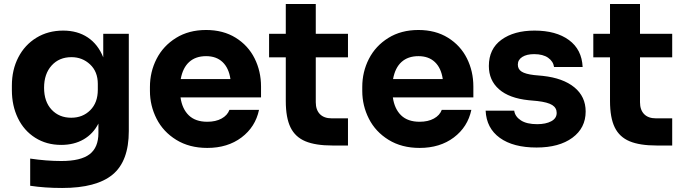

<svg xmlns="http://www.w3.org/2000/svg" viewBox="-20 -716 3395 954"><path d="M130 207V72Q211 84 285 84Q381 84 425 50.5Q469 17 469 -55V-102Q443 -51 395.5 -23.5Q348 4 284 4Q211 4 155 -31.5Q99 -67 69 -129Q39 -191 39 -268V-291Q39 -369 71 -431Q103 -493 161 -528.5Q219 -564 294 -564Q365 -564 416 -530Q467 -496 493 -431V-548H620V-65Q620 85 539.5 151.5Q459 218 289 218Q202 218 130 207ZM466 -270V-299Q466 -360 427.5 -396Q389 -432 335 -432Q274 -432 236.5 -390.5Q199 -349 199 -280Q199 -211 236.5 -171Q274 -131 334 -131Q391 -131 428.5 -168.5Q466 -206 466 -270Z M725 -264V-284Q725 -359 758 -423.5Q791 -488 854.5 -527.5Q918 -567 1004 -567Q1089 -567 1151 -528.5Q1213 -490 1245 -426Q1277 -362 1277 -286V-232H877Q885 -175 918 -143Q951 -111 1010 -111Q1052 -111 1081 -127Q1110 -143 1120 -170H1267Q1249 -85 1180 -33Q1111 19 1010 19Q921 19 856 -21Q791 -61 758 -126Q725 -191 725 -264ZM1125 -323Q1117 -378 1086 -407.5Q1055 -437 1004 -437Q952 -437 920 -408Q888 -379 878 -323Z M1400 -214V-431H1317V-548H1400V-696H1549V-548H1709V-431H1549V-208Q1549 -170 1569.5 -149Q1590 -128 1628 -128H1709V7H1632Q1548 7 1497.5 -14Q1447 -35 1423.5 -83Q1400 -131 1400 -214Z M1780 -264V-284Q1780 -359 1813 -423.5Q1846 -488 1909.5 -527.5Q1973 -567 2059 -567Q2144 -567 2206 -528.5Q2268 -490 2300 -426Q2332 -362 2332 -286V-232H1932Q1940 -175 1973 -143Q2006 -111 2065 -111Q2107 -111 2136 -127Q2165 -143 2175 -170H2322Q2304 -85 2235 -33Q2166 19 2065 19Q1976 19 1911 -21Q1846 -61 1813 -126Q1780 -191 1780 -264ZM2180 -323Q2172 -378 2141 -407.5Q2110 -437 2059 -437Q2007 -437 1975 -408Q1943 -379 1933 -323Z M2393 -166H2535Q2539 -137 2568 -118Q2597 -99 2649 -99Q2692 -99 2719 -113.5Q2746 -128 2746 -155Q2746 -180 2724 -194Q2702 -208 2650 -214L2607 -218Q2510 -228 2459.5 -272.5Q2409 -317 2409 -388Q2409 -473 2471.5 -518.5Q2534 -564 2636 -564Q2743 -564 2807 -517Q2871 -470 2875 -383H2733Q2729 -411 2703.5 -429Q2678 -447 2634 -447Q2597 -447 2575 -433Q2553 -419 2553 -395Q2553 -372 2572 -360Q2591 -348 2634 -343L2677 -339Q2778 -328 2834 -282Q2890 -236 2890 -162Q2890 -80 2824 -31.5Q2758 17 2646 17Q2530 17 2463.5 -31Q2397 -79 2393 -166Z M3011 -214V-431H2928V-548H3011V-696H3160V-548H3320V-431H3160V-208Q3160 -170 3180.5 -149Q3201 -128 3239 -128H3320V7H3243Q3159 7 3108.5 -14Q3058 -35 3034.5 -83Q3011 -131 3011 -214Z"/></svg>

Font: Sora-SIA
Style: Bold
Weight: 700
Designer: Jonathan Barnbrook, Julián Moncada
Foundry: Barnbrook Fonts
Version: Version 2.000